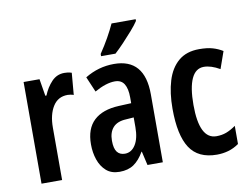

<svg xmlns="http://www.w3.org/2000/svg" viewBox="-82 -883 1314 1010"><g transform="rotate(-10 575.0 -378.0)"><path d="M282 -553Q290 -553 299.5 -552Q309 -551 321 -547L311 -430Q304 -433 294.5 -434.5Q285 -436 279 -436Q227 -436 200 -392.5Q173 -349 173 -280V0H63V-543H148L163 -452H169Q186 -494 214 -523.5Q242 -553 282 -553Z M547 -554Q711 -554 711 -363V0H629L612 -74H610Q586 -32 555.5 -11Q525 10 479 10Q435 10 408 -14Q381 -38 368 -76Q355 -114 355 -158Q355 -242 401 -285Q447 -328 534 -332L601 -335V-366Q601 -413 585.5 -438Q570 -463 536 -463Q489 -463 427 -428L392 -510Q464 -554 547 -554ZM560 -256Q513 -254 490 -228.5Q467 -203 467 -158Q467 -116 481.5 -97.5Q496 -79 523 -79Q558 -79 579.5 -113Q601 -147 601 -207V-259ZM701 -757Q688 -737 664 -709.5Q640 -682 613.5 -654Q587 -626 565 -606H488V-618Q515 -658 536 -695.5Q557 -733 572 -766H701Z M999 10Q899 10 854.5 -58.5Q810 -127 810 -268Q810 -353 829.5 -417Q849 -481 891.5 -517Q934 -553 1002 -553Q1045 -553 1074 -544.5Q1103 -536 1127 -521L1095 -430Q1048 -457 1010 -457Q966 -457 944 -409Q922 -361 922 -269Q922 -86 1013 -86Q1042 -86 1066 -95Q1090 -104 1117 -123V-26Q1090 -7 1060.5 1.5Q1031 10 999 10Z"/></g></svg>

Font: Noto Sans Tamil ExtraCondensed SemiBold
Style: Regular
Weight: 600
Width: 2
Designer: Jelle Bosma - Monotype Design Team
Foundry: Monotype Imaging Inc.
Version: Version 2.004; ttfautohint (v1.8.4.7-5d5b)